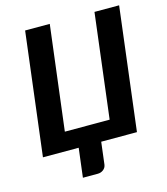

<svg xmlns="http://www.w3.org/2000/svg" viewBox="-129 -825 955 1095"><g transform="rotate(-15 349.0 -277.0)"><path d="M588.5 0H377.5L361.5 131Q359 149 344.8 160.2Q330.5 171.5 311 171.5H223.5L244.5 0H33.5L122.5 -725H268L192 -109H456.5L532 -725H677.5Z"/></g></svg>

Font: Lato Heavy
Style: Italic
Weight: 800
Italic angle: -7°
Designer: Lukasz Dziedzic
Foundry: tyPoland Lukasz Dziedzic
Version: Version 2.007; 2014-02-27